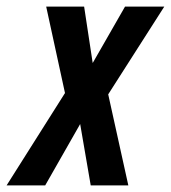

<svg xmlns="http://www.w3.org/2000/svg" viewBox="-68 -562 518 582"><path d="M-48 0 129 -280 72 -542H187L213 -371L311 -542H430L260 -276L321 0H207L175 -186L69 0Z"/></svg>

Font: Noto Sans ExtraCondensed SemiBold
Style: Italic
Weight: 600
Width: 2
Italic angle: -12°
Designer: Monotype Design Team
Foundry: Monotype Imaging Inc.
Version: Version 2.013; ttfautohint (v1.8.4.7-5d5b)